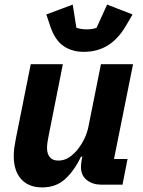

<svg xmlns="http://www.w3.org/2000/svg" viewBox="-20 -805 622 837"><path d="M114 -525H254L192 -213Q189 -199 187 -185Q185 -171 185 -160Q185 -135 197 -120Q209 -105 234 -105Q260 -105 280.5 -118.5Q301 -132 318 -153Q335 -174 347.5 -199.5Q360 -225 366 -255L420 -525H560L477 -112H536L514 0H421Q384 0 358.5 -20Q333 -40 333 -77Q333 -85 334 -94Q335 -103 336 -107L339 -122H333Q304 -61 264 -24.5Q224 12 164 12Q105 12 72.5 -24Q40 -60 40 -124Q40 -144 42.5 -162Q45 -180 49 -200ZM345 -579Q293 -579 256 -605Q219 -631 199 -691L182 -742L297 -785L313 -684Q321 -681 333.5 -679Q346 -677 358 -677Q372 -677 383.5 -679Q395 -681 401 -684L447 -785L558 -742L528 -691Q495 -635 450 -607Q405 -579 345 -579Z"/></svg>

Font: IBM Plex Sans
Style: Bold Italic
Weight: 700
Italic angle: -11.31°
Designer: Mike Abbink, Paul van der Laan, Pieter van Rosmalen
Foundry: Bold Monday
Version: Version 3.201